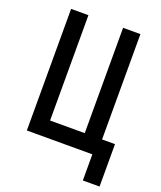

<svg xmlns="http://www.w3.org/2000/svg" viewBox="-172 -907 995 1187"><g transform="rotate(20 325.0 -314.0)"><path d="M87 0V-800H201V-107H429V-800H543V-107H628V172H518V0Z"/></g></svg>

Font: Martian Mono SemiCondensed
Style: Regular
Weight: 400
Width: 4
Designer: Roman Shamin
Foundry: Evil Martians
Version: Version 1.000